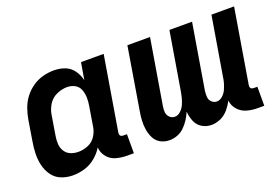

<svg xmlns="http://www.w3.org/2000/svg" viewBox="-81 -763 1424 996"><g transform="rotate(-20 631.0 -265.0)"><path d="M178 8Q210 8 242.5 -1.5Q275 -11 302 -33Q329 -55 347 -84Q349 -54 368 -31Q387 -8 416 0Q445 8 476 8H513V-97H494Q487 -97 481.5 -99.5Q476 -102 474.5 -108Q473 -114 474 -121L542 -530H417L401 -436Q394 -466 376.5 -491Q359 -516 330.5 -527Q302 -538 269 -538Q239 -538 208.5 -530Q178 -522 150.5 -503Q123 -484 103.5 -458Q84 -432 73.5 -402Q63 -372 58 -342L40 -232Q34 -198 33 -164.5Q32 -131 39.5 -99.5Q47 -68 65.5 -42Q84 -16 114 -4Q144 8 178 8ZM246 -97Q224 -97 204 -105Q184 -113 172.5 -131Q161 -149 159.5 -170.5Q158 -192 162 -215L180 -325Q184 -353 200.5 -380Q217 -407 246 -420Q275 -433 304 -433Q327 -433 346.5 -422.5Q366 -412 374 -391Q382 -370 382.5 -347.5Q383 -325 379 -302L361 -192Q357 -166 341 -142Q325 -118 298.5 -107.5Q272 -97 246 -97Z M711 8Q733 8 754.5 0Q776 -8 793 -24.5Q810 -41 822.5 -60.5Q835 -80 844 -101Q846 -73 856.5 -47Q867 -21 890.5 -6.5Q914 8 943 8Q969 8 994 -3.5Q1019 -15 1037 -36.5Q1055 -58 1067 -81Q1070 -52 1089.5 -30Q1109 -8 1137.5 0Q1166 8 1196 8H1233V-97H1214Q1207 -97 1201.5 -99.5Q1196 -102 1194.5 -108Q1193 -114 1194 -121L1262 -530H1137L1083 -207Q1081 -190 1076 -173Q1071 -156 1063.5 -139.5Q1056 -123 1041.5 -110Q1027 -97 1010 -97Q994 -97 982 -108.5Q970 -120 969 -136.5Q968 -153 970 -170L1030 -530H905L852 -212Q849 -194 844.5 -176.5Q840 -159 832.5 -142Q825 -125 810.5 -111Q796 -97 778 -97Q762 -97 750 -108.5Q738 -120 736.5 -136.5Q735 -153 738 -170L798 -530H673L617 -191Q612 -164 610.5 -138Q609 -112 613 -86.5Q617 -61 628.5 -38.5Q640 -16 662 -4Q684 8 711 8Z"/></g></svg>

Font: Iosevka Sparkle
Style: Bold Italic
Weight: 700
Italic angle: -9°
Designer: Belleve Invis
Foundry: Belleve Invis
Version: Version 4.5.0; ttfautohint (v1.8.3)